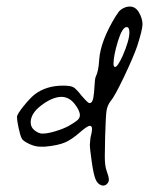

<svg xmlns="http://www.w3.org/2000/svg" viewBox="-20 -623 499 602"><path d="M386.7 -602.5Q376 -602.5 364.7 -596.2Q353.5 -589.8 349.6 -582Q347.7 -579.1 342.8 -572.3Q294.9 -494.1 291 -435.5Q289.1 -400.4 280.3 -382.8Q277.3 -376 276.4 -354Q275.4 -332 272.5 -315.9Q269.5 -299.8 260.7 -299.8Q259.8 -299.8 259.8 -299.8Q255.9 -299.8 236.3 -322.3Q218.8 -344.7 210 -349.6Q201.2 -354.5 177.7 -354.5Q125 -354.5 88.9 -327.1Q74.2 -315.4 53.7 -290Q33.2 -264.6 33.2 -255.9Q33.2 -246.1 38.1 -222.7Q43 -199.2 47.9 -189.5Q50.8 -181.6 71.3 -171.9Q89.8 -163.1 106.4 -163.1Q112.3 -163.1 121.1 -163.1Q162.1 -167 183.6 -176.3Q205.1 -185.5 230.5 -208Q253.9 -228.5 261.7 -228.5Q268.6 -228.5 268.6 -217.8Q268.6 -210 263.7 -191.4Q263.7 -191.4 261.7 -169.9Q261.7 -157.2 267.6 -116.2Q273.4 -75.2 279.8 -60.5Q286.1 -45.9 297.9 -42Q297.9 -42 303.7 -41Q305.7 -41 309.1 -42Q312.5 -43 316.9 -47.9Q321.3 -52.7 321.3 -59.6Q321.3 -68.4 314.5 -86.9Q308.6 -102.5 308.6 -130.9Q308.6 -140.6 309.6 -193.4Q311.5 -259.8 314 -275.9Q316.4 -292 327.1 -306.6Q338.9 -319.3 368.7 -381.8Q398.4 -444.3 410.2 -478.5Q426.8 -530.3 426.8 -546.9Q426.8 -564.5 416 -583.5Q405.3 -602.5 386.7 -602.5ZM377 -538.1Q385.7 -538.1 385.7 -521.5Q385.7 -496.1 364.3 -447.3Q348.6 -413.1 340.8 -413.1Q335.9 -413.1 335.9 -422.9Q335.9 -448.2 349.6 -493.2Q363.3 -538.1 377 -538.1ZM230.5 -261.7Q230.5 -252.9 222.7 -246.1Q214.8 -239.3 194.3 -227.5Q177.7 -218.8 153.3 -211.4Q128.9 -204.1 113.3 -204.1Q101.6 -204.1 88.9 -213.9Q76.2 -223.6 76.2 -239.3Q76.2 -267.6 109.9 -293Q143.6 -318.4 171.9 -319.3Q196.3 -319.3 213.4 -297.9Q230.5 -276.4 230.5 -261.7Z"/></svg>

Font: 辰宇落雁體 Thin
Style: Regular
Weight: 100
Designer: Written by Liu, Wei-Chen; Created by Wang, Li-Yu.
Foundry: New Value
Version: Version 1.000